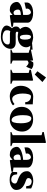

<svg xmlns="http://www.w3.org/2000/svg" viewBox="1634 -2484 1069 4377"><g transform="rotate(90 2168.5 -295.5)"><path d="M212 16Q146 16 104.5 -8Q63 -32 43.5 -69.5Q24 -107 24 -147Q24 -176 48.5 -200Q73 -224 115 -242.5Q157 -261 210.5 -272.5Q264 -284 321 -289V-371Q321 -413 304 -439.5Q287 -466 261 -466Q244 -466 223.5 -454Q203 -442 189 -422.5Q175 -403 176 -381Q178 -368 178.5 -359.5Q179 -351 179 -351L38 -319Q37 -327 37 -341.5Q37 -356 37 -371Q37 -414 67 -446.5Q97 -479 150 -497.5Q203 -516 272 -516Q338 -516 389 -500Q440 -484 468.5 -456Q497 -428 497 -391V-68L590 -56V-21L335 15L323 1L321 -48Q298 -25 269.5 -4.5Q241 16 212 16ZM276 -70Q285 -70 296.5 -75Q308 -80 321 -93V-237Q261 -235 229.5 -221Q198 -207 198 -168Q198 -131 218.5 -100.5Q239 -70 276 -70Z M817 219Q740 219 682.5 202Q625 185 593.5 155Q562 125 562 86Q562 67 576.5 35Q591 3 624 -34Q584 -72 584 -131Q584 -143 588 -157Q592 -171 599 -181Q609 -194 622 -204.5Q635 -215 645 -219Q621 -243 606.5 -277.5Q592 -312 592 -342Q592 -393 623 -432.5Q654 -472 709.5 -494.5Q765 -517 836 -517Q846 -517 866.5 -513Q887 -509 910.5 -503.5Q934 -498 953 -493.5Q972 -489 978.5 -488Q985 -487 971 -491L968 -492L1112 -504V-455L1106 -445L1022 -453Q1038 -435 1048 -409.5Q1058 -384 1058 -361Q1058 -304 1027 -259.5Q996 -215 941.5 -190Q887 -165 816 -165Q793 -165 765.5 -168.5Q738 -172 718 -177L716 -175Q702 -161 702 -149Q702 -136 715 -127.5Q728 -119 747 -119H953Q1015 -119 1054 -88Q1093 -57 1093 -7Q1093 59 1058 110Q1023 161 960.5 190Q898 219 817 219ZM829 -215Q883 -215 883 -328Q883 -467 818 -467Q772 -467 772 -358Q772 -215 829 -215ZM833 181Q877 181 913.5 166Q950 151 972 124Q994 97 994 62Q994 36 979 26Q964 16 940 14.5Q916 13 887 13H747Q735 13 721 10.5Q707 8 695 4Q676 22 672.5 44Q669 66 669 82Q669 117 693.5 139Q718 161 755.5 171Q793 181 833 181Z M1111 0V-21L1184 -50V-415L1111 -435V-465L1354 -516L1362 -493L1359 -447L1400 -517Q1411 -521 1437 -522Q1463 -523 1495 -513.5Q1527 -504 1556 -478L1501 -358Q1473 -381 1452.5 -396.5Q1432 -412 1408 -412Q1401 -412 1387 -404Q1373 -396 1361 -388L1360 -387V-50L1433 -20V0Z M1569 0V-20L1642 -50V-415L1569 -435V-465L1812 -516L1820 -493L1818 -427V-50L1891 -20V0ZM1679 -553 1604 -614 1746 -810 1850 -728Z M2176 16Q2106 16 2051.5 -16Q1997 -48 1966.5 -104.5Q1936 -161 1936 -234Q1936 -314 1967 -377Q1998 -440 2053 -477.5Q2108 -515 2179 -518Q2184 -518 2222.5 -516Q2261 -514 2316 -510Q2333 -509 2345 -508Q2357 -507 2359 -508V-336H2309Q2309 -395 2270 -432Q2231 -469 2169 -467Q2144 -464 2128 -410.5Q2112 -357 2112 -277Q2112 -208 2128 -154Q2144 -100 2172.5 -69.5Q2201 -39 2238 -39Q2264 -39 2296 -54Q2328 -69 2351 -92L2382 -59Q2354 -26 2296.5 -5Q2239 16 2176 16Z M2699 16Q2616 16 2552 -19Q2488 -54 2452 -115.5Q2416 -177 2416 -257Q2416 -333 2452 -391.5Q2488 -450 2552 -483Q2616 -516 2699 -516Q2781 -516 2844 -484Q2907 -452 2943 -396Q2979 -340 2979 -267Q2979 -184 2943 -120Q2907 -56 2844 -20Q2781 16 2699 16ZM2722 -25Q2755 -25 2772.5 -79.5Q2790 -134 2790 -236Q2790 -352 2761 -413.5Q2732 -475 2677 -475Q2643 -475 2624 -426Q2605 -377 2605 -285Q2605 -160 2635.5 -92.5Q2666 -25 2722 -25Z M2989 0V-20L3062 -50V-709L2989 -729V-759L3232 -810L3240 -787L3238 -718V-50L3311 -20V0Z M3515 16Q3449 16 3407.5 -8Q3366 -32 3346.5 -69.5Q3327 -107 3327 -147Q3327 -176 3351.5 -200Q3376 -224 3418 -242.5Q3460 -261 3513.5 -272.5Q3567 -284 3624 -289V-371Q3624 -413 3607 -439.5Q3590 -466 3564 -466Q3547 -466 3526.5 -454Q3506 -442 3492 -422.5Q3478 -403 3479 -381Q3481 -368 3481.5 -359.5Q3482 -351 3482 -351L3341 -319Q3340 -327 3340 -341.5Q3340 -356 3340 -371Q3340 -414 3370 -446.5Q3400 -479 3453 -497.5Q3506 -516 3575 -516Q3641 -516 3692 -500Q3743 -484 3771.5 -456Q3800 -428 3800 -391V-68L3893 -56V-21L3638 15L3626 1L3624 -48Q3601 -25 3572.5 -4.5Q3544 16 3515 16ZM3579 -70Q3588 -70 3599.5 -75Q3611 -80 3624 -93V-237Q3564 -235 3532.5 -221Q3501 -207 3501 -168Q3501 -131 3521.5 -100.5Q3542 -70 3579 -70Z M4085 19Q4013 19 3961 0.5Q3909 -18 3898 -47L3904 -152H3954L3963 -96Q3968 -62 3999.5 -39.5Q4031 -17 4075 -17Q4113 -17 4138.5 -42Q4164 -67 4164 -100Q4164 -124 4148 -136.5Q4132 -149 4106.5 -157.5Q4081 -166 4054 -177Q4014 -193 3974.5 -217Q3935 -241 3909 -280.5Q3883 -320 3883 -380Q3883 -421 3912.5 -452Q3942 -483 3992.5 -501Q4043 -519 4105 -519Q4143 -519 4191 -505.5Q4239 -492 4276 -471V-357H4226L4216 -414Q4211 -444 4182.5 -463.5Q4154 -483 4115 -483Q4083 -483 4061 -461Q4039 -439 4039 -410Q4039 -387 4054.5 -374Q4070 -361 4095 -352.5Q4120 -344 4146 -333Q4185 -317 4222.5 -293Q4260 -269 4285 -230Q4310 -191 4310 -130Q4310 -87 4280 -53Q4250 -19 4199 0Q4148 19 4085 19Z"/></g></svg>

Font: Wittgenstein Black
Style: Regular
Weight: 900
Designer: Jörg Drees
Foundry: Jörg Drees
Version: Version 1.303; ttfautohint (v1.8.4.7-5d5b)